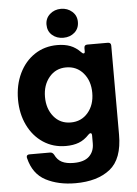

<svg xmlns="http://www.w3.org/2000/svg" viewBox="-63 -826 774 1084"><g transform="rotate(-5 323.5 -284.0)"><path d="M60 45Q59 43 59 39Q59 25 76 25H192Q206 25 214 39Q228 69 253.5 82Q279 95 320 95Q380 95 408.5 67.5Q437 40 437 -5V-50Q437 -64 429 -64Q424 -64 417 -57Q390 -28 358.5 -16Q327 -4 285 -4Q213 -4 157 -41Q101 -78 69.5 -143Q38 -208 38 -289Q38 -371 69.5 -436.5Q101 -502 157 -539Q213 -576 285 -576Q327 -576 358.5 -564Q390 -552 417 -524Q424 -516 430 -516Q437 -516 437 -527V-546Q437 -564 455 -564H571Q589 -564 589 -546V-42Q589 96 517 153Q445 210 321 210Q224 210 153 173Q82 136 60 45ZM459 -290Q459 -358 421.5 -402Q384 -446 324 -446Q265 -446 228 -401.5Q191 -357 191 -290Q191 -223 227.5 -178.5Q264 -134 324 -134Q384 -134 421.5 -178Q459 -222 459 -290ZM235 -696Q235 -732 261 -755Q287 -778 324 -778Q361 -778 387 -755Q413 -732 413 -696Q413 -659 387.5 -636.5Q362 -614 324 -614Q286 -614 260.5 -636.5Q235 -659 235 -696Z"/></g></svg>

Font: Open Sauce Two ExtraBold
Style: Regular
Weight: 800
Designer: Alfredo Marco Pradil
Foundry: Creative Sauce Fz LLC
Version: Version 1.477